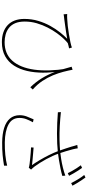

<svg xmlns="http://www.w3.org/2000/svg" viewBox="536 -1427 928 2040"><g transform="rotate(90 1000.0 -407.0)"><path d="M721 -714Q729 -670 743 -616Q757 -562 780.5 -505Q804 -448 840.5 -393Q877 -338 931 -291L907 -265Q851 -323 811.5 -387.5Q772 -452 743 -530Q714 -608 689 -704ZM129 -657Q149 -655 180 -657Q211 -658 255 -663Q299 -668 344.5 -675.5Q390 -683 428 -691Q466 -699 485 -707L494 -677Q485 -675 467 -671Q449 -667 438 -663Q421 -650 392.5 -620.5Q364 -591 332.5 -547.5Q301 -504 273 -449.5Q245 -395 227 -333.5Q209 -272 209 -206Q209 -144 227.5 -102.5Q246 -61 277.5 -37Q309 -13 348 -2.5Q387 8 428 8Q553 8 626 -74.5Q699 -157 720 -306.5Q741 -456 709 -657L738 -578Q752 -487 752 -398.5Q752 -310 734 -231.5Q716 -153 677.5 -92.5Q639 -32 577 2.5Q515 37 427 37Q369 37 323.5 21Q278 5 246 -25.5Q214 -56 197.5 -100.5Q181 -145 181 -201Q181 -280 202 -349.5Q223 -419 255.5 -477.5Q288 -536 324.5 -581.5Q361 -627 392 -657Q361 -651 320.5 -645Q280 -639 243.5 -634Q207 -629 185 -626Q172 -625 159 -623Q146 -621 132 -619Z M1764 -815Q1777 -798 1792 -774Q1807 -750 1822 -724.5Q1837 -699 1848 -677L1820 -663Q1811 -683 1796.5 -708.5Q1782 -734 1766 -759Q1750 -784 1736 -802ZM1866 -851Q1880 -833 1896 -808Q1912 -783 1927.5 -758Q1943 -733 1953 -713L1925 -699Q1908 -734 1885 -772Q1862 -810 1839 -838ZM1539 -699Q1535 -714 1530 -731.5Q1525 -749 1520 -764L1556 -769Q1558 -750 1566.5 -715.5Q1575 -681 1587 -642.5Q1599 -604 1610 -571Q1633 -504 1671 -434.5Q1709 -365 1748 -312Q1756 -302 1764.5 -292Q1773 -282 1782 -273L1762 -249Q1747 -254 1720 -257.5Q1693 -261 1661.5 -264Q1630 -267 1599.5 -269.5Q1569 -272 1546 -273L1548 -300Q1580 -298 1615 -294.5Q1650 -291 1682 -288.5Q1714 -286 1734 -283Q1710 -317 1682 -364Q1654 -411 1628 -463Q1602 -515 1584 -564Q1568 -609 1557 -643Q1546 -677 1539 -699ZM1171 -590Q1245 -582 1320.5 -578Q1396 -574 1466 -575.5Q1536 -577 1590 -582Q1625 -586 1670 -593Q1715 -600 1761.5 -611.5Q1808 -623 1846 -637L1849 -605Q1811 -594 1766 -585Q1721 -576 1678 -569Q1635 -562 1602 -558Q1511 -548 1397.5 -548.5Q1284 -549 1173 -558ZM1279 -293Q1259 -256 1246 -222.5Q1233 -189 1233 -150Q1233 -71 1302.5 -33.5Q1372 4 1492 6Q1563 7 1625.5 0.5Q1688 -6 1740 -19V14Q1689 23 1628.5 29Q1568 35 1491 34Q1404 33 1339.5 13Q1275 -7 1239.5 -48.5Q1204 -90 1204 -153Q1204 -191 1217.5 -227Q1231 -263 1248 -300Z"/></g></svg>

Font: Noto Sans JP Thin Thin
Style: Regular
Weight: 250
Version: Version 2.004-H2;hotconv 1.0.118;makeotfexe 2.5.65603